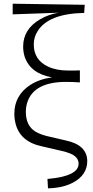

<svg xmlns="http://www.w3.org/2000/svg" viewBox="-20 -818 506 1041"><path d="M255.9 -75.2 335.9 -56.6Q452.1 -32.2 453.1 54.7Q453.1 130.9 376 171.9Q321.3 201.2 240.2 203.1L237.3 152.3Q405.3 137.7 406.2 70.3Q406.2 32.2 359.4 13.7Q339.8 5.9 313.5 0L208 -24.4Q86.9 -49.8 63.5 -151.4Q57.6 -174.8 57.6 -200.2Q57.6 -301.8 145.5 -358.4Q195.3 -389.6 261.7 -398.4Q143.6 -419.9 113.3 -511.7Q105.5 -538.1 105.5 -565.4Q105.5 -660.2 198.2 -713.9Q243.2 -740.2 297.9 -749L48.8 -740.2V-797.9L439.5 -792L436.5 -748Q242.2 -744.1 183.6 -648.4Q163.1 -616.2 163.1 -577.1Q163.1 -492.2 242.2 -456.1Q287.1 -435.5 350.6 -435.5Q402.3 -435.5 413.1 -436.5V-371.1Q377.9 -374 338.9 -374Q166 -374 128.9 -265.6Q120.1 -240.2 120.1 -211.9Q120.1 -136.7 171.9 -104.5Q203.1 -85.9 255.9 -75.2Z"/></svg>

Font: GenYoMin JP Light
Style: Regular
Weight: 300
Version: Version 1.001;PS 1;hotconv 16.6.51;makeotf.lib2.5.65220 DEVE